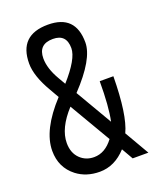

<svg xmlns="http://www.w3.org/2000/svg" viewBox="-142 -851 783 942"><g transform="rotate(-20 250.0 -380.0)"><path d="M150.4 -411.1 123 -459Q70.3 -548.8 70.3 -614.3Q70.3 -762.7 221.7 -762.7Q365.2 -762.7 365.2 -618.2Q365.2 -532.2 239.3 -399.4L350.6 -209Q366.2 -283.2 366.2 -415H437.5Q435.5 -213.9 396.5 -131.8L470.7 -3.9H388.7L354.5 -63.5Q293.9 2.9 215.8 2.9Q145.5 2.9 95.7 -35.2Q30.3 -85.9 30.3 -172.9Q30.3 -281.2 150.4 -411.1ZM203.1 -460.9Q291 -559.6 291 -615.2Q291 -688.5 220.7 -688.5Q144.5 -688.5 144.5 -614.3Q144.5 -561.5 181.6 -498ZM188.5 -346.7Q110.4 -261.7 110.4 -184.6Q110.4 -132.8 141.6 -102.5Q170.9 -74.2 213.9 -74.2Q271.5 -74.2 314.5 -131.8Z"/></g></svg>

Font: MotoyaLCedar
Style: W3 mono
Weight: 400
Version: Version 1.01